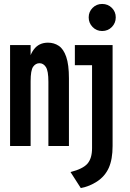

<svg xmlns="http://www.w3.org/2000/svg" viewBox="-20 -739 656 972"><path d="M389 213 337 132Q400 116 423 89.2Q446 62.5 446 11V-409H359V-511H550V0Q550 67.5 530.8 110.5Q511.5 153.5 471 180Q451.5 192.5 432 200.5Q412.5 208.5 389 213ZM497 -582Q468.5 -582 448.8 -602.2Q429 -622.5 429 -651Q429 -679.5 448.8 -699.2Q468.5 -719 497 -719Q526.5 -719 546.2 -699.2Q566 -679.5 566 -651Q566 -622.5 546.2 -602.2Q526.5 -582 497 -582ZM31 0V-511H135V-397L125 -404Q125 -453 150.8 -488Q176.5 -523 223 -523Q253.5 -523 277.5 -507Q301.5 -491 315.2 -451.5Q329 -412 329 -342V0H225V-325Q225 -380.5 212.2 -399.8Q199.5 -419 180 -419Q160.5 -419 147.8 -401.2Q135 -383.5 135 -327V0Z"/></svg>

Font: Overpass Mono
Style: Bold
Weight: 700
Monospace: yes
Designer: Delve Withrington, Dave Bailey
Foundry: Delve Fonts LLC
Version: Version 4.000